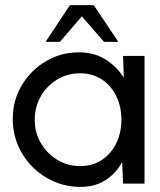

<svg xmlns="http://www.w3.org/2000/svg" viewBox="-20 -719 626 752"><path d="M462 -500H546V0H462L458.5 -84.5Q435 -40.5 393.8 -13.8Q352.5 13 295.5 13Q240.5 13 192.2 -7.8Q144 -28.5 107.5 -65Q71 -101.5 50.5 -149.8Q30 -198 30 -253.5Q30 -325.5 65 -384.5Q100 -443.5 159 -478.8Q218 -514 289.5 -514Q349 -514 393.2 -486.2Q437.5 -458.5 465 -414.5ZM294 -68.5Q343.5 -68.5 379.8 -93Q416 -117.5 435.8 -158.8Q455.5 -200 455.5 -250Q455.5 -301 435.5 -342.2Q415.5 -383.5 379 -407.8Q342.5 -432 294 -432Q244.5 -432 204 -407.5Q163.5 -383 139.8 -341.8Q116 -300.5 116 -250Q116 -199 140.5 -157.8Q165 -116.5 205.2 -92.5Q245.5 -68.5 294 -68.5ZM347 -699 443.5 -555H387.5L300.5 -655L214.5 -555H158.5L254 -699Z"/></svg>

Font: Urbanist Medium
Style: Regular
Weight: 500
Designer: Corey Hu
Foundry: Corey Hu
Version: Version 1.321; ttfautohint (v1.8.4.7-5d5b)